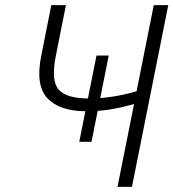

<svg xmlns="http://www.w3.org/2000/svg" viewBox="-20 -731 678 751"><path d="M337.9 -176.3H290L357.4 -513.7H405.3ZM638.2 -710.9 496.1 0H439.5L504.4 -324.2Q455.1 -310.1 411.4 -303Q367.7 -295.9 317.4 -295.9Q212.9 -295.9 165.3 -346.9Q117.7 -397.9 141.6 -514.2L180.7 -710.9H237.8L198.7 -514.2Q178.7 -415 209.7 -380.4Q240.7 -345.7 327.6 -345.7Q371.6 -345.7 418.7 -352.8Q465.8 -359.9 514.2 -374L581.5 -710.9Z"/></svg>

Font: Franko
Style: Light Italic
Weight: 300
Designer: Google
Version: Version 1.200310; 2013